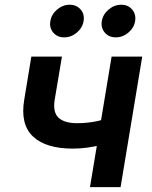

<svg xmlns="http://www.w3.org/2000/svg" viewBox="-20 -773 627 793"><path d="M281.2 -159.2Q168.9 -159.2 116 -209.5Q63 -259.8 80.1 -361.3L109.4 -539.1H235.8L206.1 -362.3Q197.3 -309.6 221.7 -286.9Q246.1 -264.2 298.3 -264.2Q341.3 -264.2 381.3 -272.7Q421.4 -281.2 466.3 -295.9L449.2 -190.9Q426.3 -182.1 398.4 -174.8Q370.6 -167.5 340.6 -163.3Q310.5 -159.2 281.2 -159.2ZM351.6 0 440.9 -539.1H567.4L478 0ZM458 -618.7Q429.7 -618.7 412.8 -638.4Q396 -658.2 400.4 -686Q405.3 -713.9 428.7 -733.6Q452.1 -753.4 480.5 -753.4Q509.3 -753.4 525.9 -733.6Q542.5 -713.9 538.1 -686Q533.7 -658.2 510.3 -638.4Q486.8 -618.7 458 -618.7ZM245.1 -618.7Q216.8 -618.7 200 -638.4Q183.1 -658.2 188 -686Q192.4 -713.9 215.8 -733.6Q239.3 -753.4 267.6 -753.4Q296.4 -753.4 313.2 -733.6Q330.1 -713.9 325.2 -686Q320.8 -658.2 297.4 -638.4Q273.9 -618.7 245.1 -618.7Z"/></svg>

Font: Inter 18pt SemiBold
Style: Italic
Weight: 600
Italic angle: -9.3988°
Designer: Rasmus Andersson
Foundry: rsms
Version: Version 4.001;git-66647c0bb